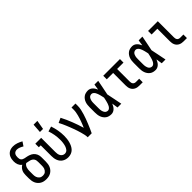

<svg xmlns="http://www.w3.org/2000/svg" viewBox="215 -1909 3071 3071"><g transform="rotate(-45 1750.0 -373.5)"><path d="M250 8Q223 8 196.5 2.5Q170 -3 147 -16.5Q124 -30 106 -50.5Q88 -71 77.5 -95.5Q67 -120 63 -146.5Q59 -173 59 -200V-275Q59 -298 63 -320.5Q67 -343 77 -363.5Q87 -384 103 -401Q119 -418 139 -430Q122 -440 110.5 -456Q99 -472 92 -489.5Q85 -507 82 -526.5Q79 -546 79 -565Q79 -588 83 -610.5Q87 -633 95.5 -654Q104 -675 119 -692.5Q134 -710 153.5 -721.5Q173 -733 195.5 -738Q218 -743 241 -743Q284 -743 326 -728.5Q368 -714 406 -692L360 -623Q347 -631 333.5 -638Q320 -645 306.5 -650.5Q293 -656 278 -659.5Q263 -663 249 -663Q231 -663 214 -656Q197 -649 186.5 -634.5Q176 -620 172.5 -602.5Q169 -585 169 -567Q169 -551 172 -534.5Q175 -518 185 -505.5Q195 -493 210 -486.5Q225 -480 240.5 -476.5Q256 -473 272 -470.5Q288 -468 303.5 -463.5Q319 -459 334 -453.5Q349 -448 363 -440Q377 -432 389 -421Q401 -410 410.5 -397Q420 -384 426.5 -369.5Q433 -355 436.5 -339Q440 -323 440.5 -307Q441 -291 441 -275V-200Q441 -173 437 -146.5Q433 -120 422.5 -95.5Q412 -71 394 -50.5Q376 -30 353 -16.5Q330 -3 303.5 2.5Q277 8 250 8ZM250 -72Q265 -72 280.5 -76Q296 -80 308 -89.5Q320 -99 329 -112Q338 -125 343 -139.5Q348 -154 349.5 -169.5Q351 -185 351 -200V-275Q351 -294 348.5 -312.5Q346 -331 336 -347Q326 -363 310 -373.5Q294 -384 276 -389Q258 -394 239.5 -397Q221 -400 203 -404Q187 -395 176 -380Q165 -365 159 -347.5Q153 -330 151 -311.5Q149 -293 149 -275V-200Q149 -185 150.5 -169.5Q152 -154 157 -139.5Q162 -125 171 -112Q180 -99 192 -89.5Q204 -80 219.5 -76Q235 -72 250 -72Z M746 8Q720 8 694.5 1.5Q669 -5 647 -19Q625 -33 609 -53.5Q593 -74 583.5 -98.5Q574 -123 570.5 -148.5Q567 -174 567 -200V-440H524V-520H657V-200Q657 -178 660.5 -156Q664 -134 674.5 -115Q685 -96 704.5 -84Q724 -72 745 -72Q762 -72 777.5 -78.5Q793 -85 803.5 -97.5Q814 -110 821.5 -124.5Q829 -139 834 -154.5Q839 -170 842 -186Q845 -202 847.5 -218.5Q850 -235 850.5 -251.5Q851 -268 851 -284Q851 -342 841 -399Q831 -456 812 -510L897 -536Q918 -475 929.5 -411.5Q941 -348 941 -284Q941 -251 937.5 -218.5Q934 -186 925.5 -154Q917 -122 902.5 -92Q888 -62 865 -38.5Q842 -15 810.5 -3.5Q779 8 746 8ZM709 -600 720 -755H806L779 -600Z M1190 0Q1190 -33 1182.5 -64.5Q1175 -96 1166.5 -127.5Q1158 -159 1147.5 -190Q1137 -221 1126 -251.5Q1115 -282 1103 -312.5Q1091 -343 1078.5 -373Q1066 -403 1052.5 -432.5Q1039 -462 1023 -491L1103 -528Q1127 -483 1147.5 -437Q1168 -391 1186.5 -343.5Q1205 -296 1221.5 -248.5Q1238 -201 1252 -152Q1263 -177 1273.5 -202.5Q1284 -228 1293.5 -254Q1303 -280 1311.5 -306.5Q1320 -333 1326.5 -359.5Q1333 -386 1338 -413Q1343 -440 1343 -468V-520H1433V-468Q1433 -427 1424 -386.5Q1415 -346 1403 -306.5Q1391 -267 1376.5 -228Q1362 -189 1346.5 -151Q1331 -113 1314.5 -75Q1298 -37 1280 0Z M1721 8Q1695 8 1670 2Q1645 -4 1624.5 -19Q1604 -34 1589 -55Q1574 -76 1565.5 -100Q1557 -124 1554 -149.5Q1551 -175 1551 -200V-320Q1551 -345 1554 -370.5Q1557 -396 1565.5 -420Q1574 -444 1589 -465Q1604 -486 1624.5 -501Q1645 -516 1670 -522Q1695 -528 1721 -528Q1743 -528 1763.5 -519Q1784 -510 1799.5 -495Q1815 -480 1826.5 -461Q1838 -442 1847 -422Q1851 -447 1854.5 -471.5Q1858 -496 1862 -520H1947Q1934 -456 1922 -391.5Q1910 -327 1896 -263Q1910 -198 1923 -132Q1936 -66 1949 0H1864Q1860 -26 1856 -51.5Q1852 -77 1848 -103Q1839 -82 1828 -62.5Q1817 -43 1801 -27Q1785 -11 1764 -1.5Q1743 8 1721 8ZM1721 -72Q1740 -72 1755 -85.5Q1770 -99 1779.5 -116Q1789 -133 1795 -151.5Q1801 -170 1806 -188.5Q1811 -207 1815 -226Q1819 -245 1823 -264Q1819 -282 1815 -300.5Q1811 -319 1806 -337Q1801 -355 1794.5 -373Q1788 -391 1779 -407Q1770 -423 1754.5 -435.5Q1739 -448 1721 -448Q1707 -448 1693.5 -442.5Q1680 -437 1670.5 -426.5Q1661 -416 1655.5 -403Q1650 -390 1646.5 -376Q1643 -362 1642 -348Q1641 -334 1641 -320V-200Q1641 -186 1642 -172Q1643 -158 1646.5 -144Q1650 -130 1655.5 -117Q1661 -104 1670.5 -93.5Q1680 -83 1693.5 -77.5Q1707 -72 1721 -72Z M2360 0Q2339 0 2318.5 -3.5Q2298 -7 2279 -16Q2260 -25 2245 -40Q2230 -55 2221 -74Q2212 -93 2208.5 -113.5Q2205 -134 2205 -155V-440H2061V-520H2439V-440H2295V-155Q2295 -141 2298 -127Q2301 -113 2310 -101.5Q2319 -90 2332.5 -85Q2346 -80 2360 -80H2434V0Z M2721 8Q2695 8 2670 2Q2645 -4 2624.5 -19Q2604 -34 2589 -55Q2574 -76 2565.5 -100Q2557 -124 2554 -149.5Q2551 -175 2551 -200V-320Q2551 -345 2554 -370.5Q2557 -396 2565.5 -420Q2574 -444 2589 -465Q2604 -486 2624.5 -501Q2645 -516 2670 -522Q2695 -528 2721 -528Q2743 -528 2763.5 -519Q2784 -510 2799.5 -495Q2815 -480 2826.5 -461Q2838 -442 2847 -422Q2851 -447 2854.5 -471.5Q2858 -496 2862 -520H2947Q2934 -456 2922 -391.5Q2910 -327 2896 -263Q2910 -198 2923 -132Q2936 -66 2949 0H2864Q2860 -26 2856 -51.5Q2852 -77 2848 -103Q2839 -82 2828 -62.5Q2817 -43 2801 -27Q2785 -11 2764 -1.5Q2743 8 2721 8ZM2721 -72Q2740 -72 2755 -85.5Q2770 -99 2779.5 -116Q2789 -133 2795 -151.5Q2801 -170 2806 -188.5Q2811 -207 2815 -226Q2819 -245 2823 -264Q2819 -282 2815 -300.5Q2811 -319 2806 -337Q2801 -355 2794.5 -373Q2788 -391 2779 -407Q2770 -423 2754.5 -435.5Q2739 -448 2721 -448Q2707 -448 2693.5 -442.5Q2680 -437 2670.5 -426.5Q2661 -416 2655.5 -403Q2650 -390 2646.5 -376Q2643 -362 2642 -348Q2641 -334 2641 -320V-200Q2641 -186 2642 -172Q2643 -158 2646.5 -144Q2650 -130 2655.5 -117Q2661 -104 2670.5 -93.5Q2680 -83 2693.5 -77.5Q2707 -72 2721 -72Z M3360 0Q3339 0 3318.5 -3.5Q3298 -7 3279 -16Q3260 -25 3245 -40Q3230 -55 3221 -74Q3212 -93 3208.5 -113.5Q3205 -134 3205 -155V-440H3075V-520H3295V-155Q3295 -141 3298 -127Q3301 -113 3310 -101.5Q3319 -90 3332.5 -85Q3346 -80 3360 -80H3434V0Z"/></g></svg>

Font: Iosevka Curly Slab Medium
Style: Regular
Weight: 500
Monospace: yes
Designer: Belleve Invis
Foundry: Belleve Invis
Version: Version 22.1.2; ttfautohint (v1.8.4)